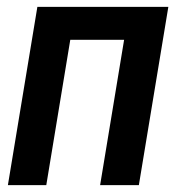

<svg xmlns="http://www.w3.org/2000/svg" viewBox="-20 -540 540 560"><path d="M3 0 89 -520H471L385 0H272L342 -424H185L115 0Z"/></svg>

Font: Iosevka SS04 Oblique
Style: Bold
Weight: 700
Italic angle: -9°
Monospace: yes
Designer: Belleve Invis
Foundry: Belleve Invis
Version: Version 19.0.0; ttfautohint (v1.8.4)